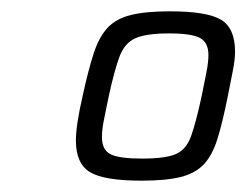

<svg xmlns="http://www.w3.org/2000/svg" viewBox="-20 -716 435 339"><path d="M230 -397Q164 -397 139 -412Q114 -427 114 -468Q114 -495 126 -547Q136 -593 145.5 -622Q155 -651 170 -667Q185 -683 211 -689.5Q237 -696 280 -696Q346 -696 370.5 -681Q395 -666 395 -625Q395 -610 391 -590.5Q387 -571 382 -545Q373 -500 364 -471Q355 -442 340 -426Q325 -410 299 -403.5Q273 -397 230 -397ZM231 -436Q272 -436 290.5 -444Q309 -452 317.5 -476Q326 -500 336 -546Q341 -571 344.5 -588.5Q348 -606 348 -619Q348 -641 333 -649Q318 -657 279 -657Q238 -657 219 -648.5Q200 -640 191 -616Q182 -592 172 -546Q167 -522 163.5 -504.5Q160 -487 160 -474Q160 -451 175.5 -443.5Q191 -436 231 -436Z"/></svg>

Font: Saira Light
Style: Italic
Weight: 300
Italic angle: -12°
Designer: Hector Gatti with collaboration of the Omnibus-Type team
Foundry: Omnibus-Type
Version: Version 1.100; ttfautohint (v1.8.3)